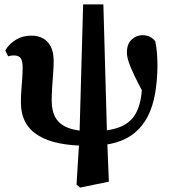

<svg xmlns="http://www.w3.org/2000/svg" viewBox="-20 -648 775 873"><path d="M344 205 328 191 341 -19 358 -628H450L467 -20L475 178ZM382 15Q307 15 250 3.5Q193 -8 154 -32Q115 -56 95 -93.5Q75 -131 75 -183Q75 -210 77 -237Q79 -264 81 -290.5Q83 -317 83 -341Q83 -371 74 -383.5Q65 -396 43 -396Q36 -396 29.5 -395Q23 -394 17 -392L4 -419Q20 -447 51 -466.5Q82 -486 123 -486Q154 -486 176.5 -473Q199 -460 211.5 -435Q224 -410 224 -371Q224 -344 221.5 -311.5Q219 -279 217 -247.5Q215 -216 215 -191Q215 -141 234 -110.5Q253 -80 293 -65.5Q333 -51 395 -51ZM388 15 396 -51Q478 -51 527.5 -71.5Q577 -92 600 -137Q623 -182 626 -255Q627 -270 627.5 -292.5Q628 -315 628 -333L652 -332L635 -219Q609 -267 592 -302.5Q575 -338 566 -364Q557 -390 557 -409Q557 -448 578.5 -468Q600 -488 627 -488Q648 -488 663 -480Q678 -472 686 -460Q692 -432 694 -403Q696 -374 696 -347Q695 -278 685 -221.5Q675 -165 653 -121Q631 -77 595.5 -46.5Q560 -16 508.5 -0.5Q457 15 388 15Z"/></svg>

Font: Source Serif 4 36pt
Style: Bold
Weight: 700
Designer: Frank Grießhammer
Foundry: Adobe Systems Incorporated
Version: Version 4.004;hotconv 1.0.116;makeotfexe 2.5.65601